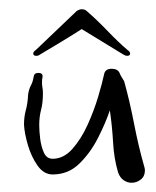

<svg xmlns="http://www.w3.org/2000/svg" viewBox="-20 -446 339 416"><path d="M265 -50Q256 -50 248 -55.5Q240 -61 236 -72Q227 -102 225 -137.5Q223 -173 218 -207Q209 -180 192.5 -147.5Q176 -115 152 -91.5Q128 -68 94 -68Q75 -68 61.5 -87Q48 -106 40.5 -131.5Q33 -157 32 -176Q32 -193 36 -207.5Q40 -222 41 -242Q43 -254 47 -261Q51 -268 53 -280Q54 -288 63 -288Q74 -288 72 -278Q71 -274 71 -268Q71 -261 72 -256Q73 -251 73 -244Q73 -223 69 -208Q65 -193 65 -175Q65 -163 67 -146Q69 -129 75 -115.5Q81 -102 94 -102Q118 -102 137 -123.5Q156 -145 170 -176Q184 -207 193 -237.5Q202 -268 206 -287Q209 -297 222 -297Q235 -297 239 -288Q241 -283 243.5 -279Q246 -275 249 -270Q261 -227 270.5 -178Q280 -129 292 -87Q293 -84 293.5 -81.5Q294 -79 294 -77Q294 -64 285 -57Q276 -50 265 -50ZM59 -325Q52 -325 52 -330Q52 -334 58 -338L146 -422Q152 -426 157 -426Q164 -426 168 -422Q190 -403 213.5 -378.5Q237 -354 256 -338Q262 -334 262 -330Q262 -325 255 -325Q252 -325 247 -328L157 -383Q137 -370 112 -355Q87 -340 67 -328Q63 -325 59 -325Z"/></svg>

Font: Ruge Boogie
Style: Regular
Weight: 400
Designer: Robert E. Leuschke
Foundry: Robert E. Leuschke
Version: Version 1.010; ttfautohint (v1.8.3)